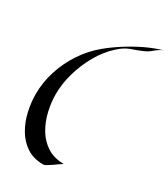

<svg xmlns="http://www.w3.org/2000/svg" viewBox="-256 -1029 1138 1304"><g transform="rotate(30 313.5 -376.5)"><path d="M627 -916.5Q595.2 -902.8 569.6 -880.1Q543.9 -857.4 512.2 -843.8Q482.9 -831.1 461.2 -823.7Q439.5 -816.4 420.9 -809.1Q402.3 -801.8 382.3 -789.1Q362.3 -776.4 336.4 -752.4Q277.3 -698.2 233.6 -621.3Q189.9 -544.4 165.8 -459.2Q141.6 -374 141.6 -294.4Q141.6 -228.5 157.2 -161.1Q172.9 -93.8 206.5 -36.6Q240.2 20.5 294.4 55.7Q348.6 90.8 425.8 91.3Q416 96.7 399.7 108.4Q383.3 120.1 365 133.1Q346.7 146 330.8 155Q314.9 164.1 306.6 164.1Q229.5 164.1 175.5 128.2Q121.6 92.3 87.9 34.2Q54.2 -23.9 38.8 -92Q23.4 -160.2 23.4 -225.1Q23.4 -316.9 52 -407Q80.6 -497.1 133.1 -575.9Q185.5 -654.8 255.9 -712.9Q306.6 -754.9 368.7 -794.7Q430.7 -834.5 497.1 -866.5Q563.5 -898.4 627 -916.5Z"/></g></svg>

Font: Lugrasimo
Style: Regular
Weight: 400
Designer: The DocRepair Project, Astigmatic (AOETI)
Foundry: Google
Version: Version 1.001